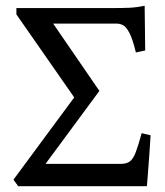

<svg xmlns="http://www.w3.org/2000/svg" viewBox="-20 -643 569 663"><path d="M500 -175.8Q498.5 -149.9 496.1 -115.2Q493.7 -80.6 491.2 -49.1Q488.8 -17.6 487.3 0H43L26.4 -22.5L236.3 -306.6L36.6 -593.3V-615.2H375.5Q403.3 -615.2 426.8 -616.2Q450.2 -617.2 479.5 -623L481.4 -468.8L449.2 -461.9Q437.5 -510.3 426 -531Q414.6 -551.8 403.8 -556.6Q393.1 -561.5 383.3 -561.5H163.6L323.2 -329.1L137.2 -77.1H396.5Q417 -77.1 428.5 -85.7Q439.9 -94.2 448.7 -117.2Q457.5 -140.1 469.2 -183.1Z"/></svg>

Font: Gentium Book Plus
Style: Regular
Weight: 400
Designer: Victor Gaultney, Annie Olsen, Iska Routamaa, Becca Hirsbrunner
Foundry: SIL International
Version: Version 6.101